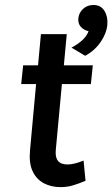

<svg xmlns="http://www.w3.org/2000/svg" viewBox="-20 -754 461 788"><path d="M228.5 14Q190 14 159.8 -2Q129.5 -18 114 -51Q98.5 -84 103 -135L130 -429.5L150.5 -409H67L75 -486H158.5L134 -463.5L148 -614H254L240 -463.5L219.5 -486H361L353 -409H211.5L236 -429.5L209 -139Q206 -108.5 218 -93.8Q230 -79 257 -79Q270 -79 286 -82.8Q302 -86.5 323 -95L331 -12Q305 -1 280.5 6.5Q256 14 228.5 14ZM329.5 -525 273.5 -558.5Q297.5 -571 316.5 -587.8Q335.5 -604.5 343.5 -626Q324.5 -630 312 -643.5Q299.5 -657 301.5 -679Q304 -702 321.2 -717.8Q338.5 -733.5 363.5 -733.5Q394 -733.5 408.8 -709.2Q423.5 -685 420.5 -652Q417 -616.5 392.8 -581.2Q368.5 -546 329.5 -525Z"/></svg>

Font: Karla
Style: Bold Italic
Weight: 700
Italic angle: -8°
Designer: Jonathan Pinhorn
Version: Version 2.004;gftools[0.9.33]